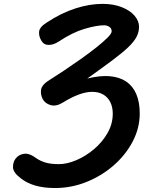

<svg xmlns="http://www.w3.org/2000/svg" viewBox="-20 -948 724 968"><path d="M257.5 0Q200 0 156.8 -12.8Q113.5 -25.5 83 -50.5Q46 -79 45.5 -104.5Q45 -130 58 -147.5Q73 -168 100 -172.5Q127 -177 162 -151Q182.5 -136.5 209.2 -128.5Q236 -120.5 277 -120.5Q318 -120.5 365 -140.5Q412 -160.5 453.8 -195.8Q495.5 -231 522 -277Q548.5 -323 548.5 -375Q548.5 -408 536.2 -432.8Q524 -457.5 500.8 -471.2Q477.5 -485 444.5 -485Q414.5 -485 377.5 -471.5Q340.5 -458 296 -430.5Q262.5 -410 234.8 -418.2Q207 -426.5 195 -449Q183.5 -472.5 187 -495.5Q190.5 -518.5 220 -538.5Q257.5 -562 301 -591Q344.5 -620 387.2 -650.2Q430 -680.5 465.2 -708.5Q500.5 -736.5 521.8 -757.8Q543 -779 543 -790Q543 -805 531 -812.8Q519 -820.5 505 -820.5Q467 -820.5 406 -802.5Q345 -784.5 276 -738.5Q250 -721.5 225.2 -721.5Q200.5 -721.5 188 -744Q175 -765.5 177.2 -788.8Q179.5 -812 216.5 -835Q289.5 -883 360.8 -905.8Q432 -928.5 497 -928.5Q551.5 -928.5 593 -912.2Q634.5 -896 657.8 -869.5Q681 -843 681 -813Q681 -786.5 668.2 -762Q655.5 -737.5 625.8 -709.2Q596 -681 545.5 -643.2Q495 -605.5 420 -552Q484 -568 533.2 -563.8Q582.5 -559.5 616.2 -536.8Q650 -514 667.2 -473.5Q684.5 -433 684.5 -376Q684.5 -302.5 649.2 -235Q614 -167.5 553.5 -114.5Q493 -61.5 416.5 -30.8Q340 0 257.5 0Z"/></svg>

Font: Edu VIC WA NT Hand
Style: Regular
Weight: 400
Designer: Tina and Corey Anderson, Eben Sorkin, Mirko Velimirovic
Foundry: Google for Education
Version: Version 1.000